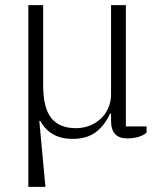

<svg xmlns="http://www.w3.org/2000/svg" viewBox="-20 -532 622 752"><path d="M91 -512H149V-199Q149 -109 181 -69.5Q213 -30 277 -30Q305 -30 330 -39.5Q355 -49 374 -66.5Q393 -84 404 -108.5Q415 -133 415 -164V-512H473V-37H554V-12Q526 10 478 10Q415 10 415 -58V-87H411Q391 -42 356 -15Q321 12 264 12Q177 12 138 -58H134L158 200H91Z"/></svg>

Font: IBM Plex Serif Light
Style: Regular
Weight: 300
Designer: Mike Abbink, Paul van der Laan, Pieter van Rosmalen
Foundry: Bold Monday
Version: Version 3.001